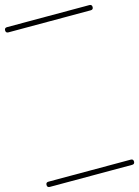

<svg xmlns="http://www.w3.org/2000/svg" viewBox="-150 -629 774 1068"><g transform="rotate(-15 237.0 -95.0)"><path d="M0 -555Q119 -555 237.5 -555Q356 -555 474 -555Q489 -555 489 -540Q489 -525 474 -525Q356 -525 237.5 -525Q119 -525 0 -525Q-15 -525 -15 -540Q-15 -555 0 -555ZM0 335Q119 335 237.5 335Q356 335 474 335Q489 335 489 350Q489 365 474 365Q356 365 237.5 365Q119 365 0 365Q-15 365 -15 350Q-15 335 0 335Z"/></g></svg>

Font: FRB American Cursive Just Guidelines
Style: Italic
Weight: 400
Italic angle: -25°
Version: Version 2.0;Modular Font Editor K font №1